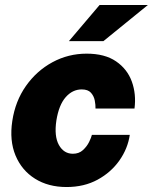

<svg xmlns="http://www.w3.org/2000/svg" viewBox="-20 -743 616 773"><path d="M248 10Q174.5 10 121 -23.5Q67.5 -57 42.5 -117Q17.5 -177 29.5 -256Q41.5 -336 84.5 -397Q127.5 -458 191.2 -492.5Q255 -527 329 -527Q402 -527 447.2 -496Q492.5 -465 510.8 -414.5Q529 -364 521.5 -306H364.5Q365 -320.5 361.5 -338.5Q358 -356.5 346 -369.8Q334 -383 309 -383Q272 -383 244.5 -351.8Q217 -320.5 207 -258Q197.5 -194.5 217.2 -159.2Q237 -124 273.5 -124Q298 -124 314 -138.8Q330 -153.5 338.8 -171.5Q347.5 -189.5 350 -200H502.5Q494.5 -145 460.8 -97Q427 -49 372.8 -19.5Q318.5 10 248 10ZM257.5 -577.5 381 -723H575.5L396.5 -577.5Z"/></svg>

Font: Public Sans Thin Black
Style: Italic
Weight: 900
Italic angle: -8°
Version: Version 2.001